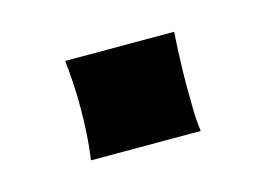

<svg xmlns="http://www.w3.org/2000/svg" viewBox="-37 -185 333 241"><g transform="rotate(-15 129.5 -64.5)"><path d="M58.1 0Q60.5 -16.6 61.5 -33.7Q62.5 -50.8 62.5 -67.9Q62.5 -75.7 62.3 -84.2Q62 -92.8 61.5 -101.1Q61 -109.4 60.3 -116.7Q59.6 -124 59.1 -128.9H200.7Q199.7 -115.2 199 -95.9Q198.2 -76.7 198.2 -61.5Q198.2 -44.4 198.5 -29.3Q198.7 -14.2 200.7 0Z"/></g></svg>

Font: Hammersmith One
Style: Regular
Weight: 400
Designer: Nicole Fally
Foundry: Nicole Fally
Version: Version 1.002